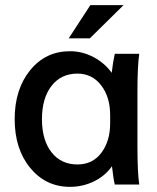

<svg xmlns="http://www.w3.org/2000/svg" viewBox="-20 -717 610 746"><path d="M252 -518Q300 -518 343.5 -495Q387 -472 414 -434Q419 -477 426 -508H521Q514 -460 514 -360V-148Q514 -48 521 0H426Q421 -19 415 -71Q388 -33 344.5 -12Q301 9 252 9Q158 9 97.5 -64.5Q37 -138 37 -254Q37 -370 97 -444Q157 -518 252 -518ZM281 -78Q340 -78 374 -123.5Q408 -169 408 -238V-270Q408 -340 373 -385.5Q338 -431 281 -431Q217 -431 180 -383Q143 -335 143 -254Q143 -173 180 -125.5Q217 -78 281 -78ZM247 -568 331 -697H460L329 -568Z"/></svg>

Font: LT Superior Semi-bold
Style: Regular
Weight: 600
Designer: Daniel Lyons
Foundry: LyonsType
Version: Version 1.0